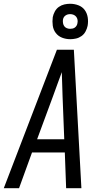

<svg xmlns="http://www.w3.org/2000/svg" viewBox="-32 -999 552 1019"><path d="M-12 0 270 -735H360L400 0H319L312 -190H138L69 0ZM309 -260 300 -490Q299 -522 298 -553.5Q297 -585 296 -616Q285 -585 273 -553.5Q261 -522 250 -490L165 -260ZM341 -791Q318 -791 297.5 -799Q277 -807 264 -824Q251 -841 248 -863Q245 -885 248 -908Q251 -923 259 -938Q267 -953 280.5 -962.5Q294 -972 309.5 -975.5Q325 -979 340 -979Q363 -979 384 -971Q405 -963 417.5 -946Q430 -929 433.5 -907Q437 -885 433 -862Q430 -847 422 -832Q414 -817 400.5 -807.5Q387 -798 371.5 -794.5Q356 -791 341 -791ZM340 -846Q347 -846 353.5 -847.5Q360 -849 365.5 -853Q371 -857 374.5 -863Q378 -869 379 -876Q381 -885 379.5 -894Q378 -903 372.5 -910Q367 -917 358.5 -920.5Q350 -924 341 -924Q334 -924 328 -922.5Q322 -921 316 -917Q310 -913 306.5 -907Q303 -901 302 -894Q301 -885 302.5 -876Q304 -867 309 -860Q314 -853 322.5 -849.5Q331 -846 340 -846Z"/></svg>

Font: Iosevka SS18
Style: Italic
Weight: 400
Italic angle: -9°
Monospace: yes
Designer: Belleve Invis
Foundry: Belleve Invis
Version: Version 25.1.1; ttfautohint (v1.8.4)